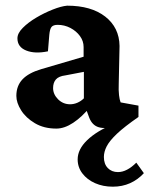

<svg xmlns="http://www.w3.org/2000/svg" viewBox="-20 -457 540 694"><path d="M387.7 217.8Q352.5 217.8 323.7 205.1Q294.9 192.4 277.8 169.9Q260.7 147.5 260.7 119.1Q260.7 83 294.9 49.8Q329.1 16.6 392.6 -9.8L396.5 1Q360.4 9.8 336.9 2.9Q313.5 -3.9 302.7 -31.2L286.1 -76.2L306.6 -71.3Q276.4 -34.2 244.6 -13.2Q212.9 7.8 183.6 7.8Q138.7 7.8 106 -11.7Q73.2 -31.2 56.2 -58.6Q39.1 -85.9 39.1 -110.4Q39.1 -146.5 61 -169.9Q83 -193.4 128.9 -207L282.2 -252V-287.1Q282.2 -308.6 269 -326.7Q255.9 -344.7 234.4 -356Q212.9 -367.2 188.5 -367.2Q172.9 -367.2 166.5 -359.9Q160.2 -352.5 158.2 -331.1L153.3 -271.5Q106.4 -261.7 74.7 -274.4Q43 -287.1 43 -318.4Q43 -336.9 62.5 -356.4Q82 -376 110.8 -393.1Q139.6 -410.2 170.4 -422.4Q201.2 -434.6 222.7 -436.5Q309.6 -436.5 360.4 -397Q411.1 -357.4 412.1 -291L409.2 -155.3Q408.2 -129.9 410.2 -113.3Q412.1 -96.7 416 -86.9L480.5 -75.2V-34.2Q429.7 1 402.8 26.4Q376 51.8 365.7 71.8Q355.5 91.8 355.5 110.4Q355.5 135.7 369.6 150.4Q383.8 165 406.2 165Q422.9 165 439.5 156.2Q456.1 147.5 472.7 130.9L500 168.9Q478.5 192.4 450.2 205.1Q421.9 217.8 387.7 217.8ZM233.4 -80.1Q247.1 -80.1 260.3 -85.9Q273.4 -91.8 283.2 -101.6V-197.3L216.8 -184.6Q192.4 -181.6 182.1 -169.9Q171.9 -158.2 171.9 -138.7Q171.9 -116.2 189.9 -98.1Q208 -80.1 233.4 -80.1Z"/></svg>

Font: Crimson Pro
Style: Bold
Weight: 700
Designer: Jacques Le Bailly
Foundry: Baron von Fonthausen
Version: Version 1.003